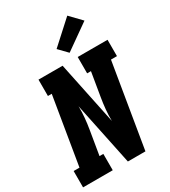

<svg xmlns="http://www.w3.org/2000/svg" viewBox="-236 -1108 1078 1221"><g transform="rotate(-30 303.5 -498.0)"><path d="M3 0V-120H46L128 -615H100V-735H277L373 -274Q372 -315 376 -357.5Q380 -400 387 -441L416 -615H388V-735H607V-615H563L461 0H332L236 -461Q237 -420 233 -377.5Q229 -335 222 -294L193 -120H221V0ZM357 -784 297 -846 462 -996 541 -914Z"/></g></svg>

Font: Iosevka Slab HvExObl
Style: Regular
Weight: 900
Width: 7
Italic angle: -9°
Monospace: yes
Designer: Belleve Invis
Foundry: Belleve Invis
Version: Version 11.1.1; ttfautohint (v1.8.3)